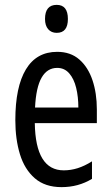

<svg xmlns="http://www.w3.org/2000/svg" viewBox="-20 -759 458 789"><path d="M215 -546Q270 -546 306 -514.5Q342 -483 360 -429.5Q378 -376 378 -309V-253H123Q126 -59 242 -59Q271 -59 299.5 -68Q328 -77 358 -96V-24Q302 10 233 10Q165 10 123 -26.5Q81 -63 62 -125Q43 -187 43 -265Q43 -402 86.5 -474Q130 -546 215 -546ZM215 -480Q174 -480 151 -440Q128 -400 124 -317H302Q302 -361 293 -398Q284 -435 264.5 -457.5Q245 -480 215 -480ZM213 -739Q259 -739 259 -681Q259 -624 213 -624Q191 -624 178 -639Q165 -654 165 -681Q165 -739 213 -739Z"/></svg>

Font: Noto Sans Tamil ExtraCondensed
Style: Regular
Weight: 400
Width: 2
Designer: Jelle Bosma - Monotype Design Team
Foundry: Monotype Imaging Inc.
Version: Version 2.004; ttfautohint (v1.8.4.7-5d5b)